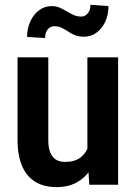

<svg xmlns="http://www.w3.org/2000/svg" viewBox="-20 -766 564 796"><path d="M342.3 -125.5V-528.3H469.7V0H350.1ZM358.4 -234.9 397 -235.8Q397 -182.6 386.2 -137.7Q375.5 -92.8 353 -59.8Q330.6 -26.9 295.9 -8.5Q261.2 9.8 213.9 9.8Q178.2 9.8 148.7 -1.2Q119.1 -12.2 97.7 -35.9Q76.2 -59.6 64.5 -96.9Q52.7 -134.3 52.7 -187V-528.3H180.2V-186Q180.2 -160.2 185.3 -142.8Q190.4 -125.5 200 -114.7Q209.5 -104 221.9 -99.4Q234.4 -94.7 249 -94.7Q290.5 -94.7 314.2 -113.3Q337.9 -131.8 348.1 -163.6Q358.4 -195.3 358.4 -234.9ZM355 -746.1 429.7 -740.7Q429.7 -705.1 416.5 -676.3Q403.3 -647.5 380.1 -630.6Q356.9 -613.8 327.1 -613.8Q305.7 -613.8 290.3 -620.4Q274.9 -627 262.2 -635.5Q249.5 -644 236.1 -650.6Q222.7 -657.2 205.1 -657.2Q189 -657.2 178 -644.3Q167 -631.3 167 -608.4L92.3 -612.8Q92.3 -647.9 105.5 -677Q118.7 -706.1 141.8 -723.4Q165 -740.7 194.3 -740.7Q212.4 -740.7 227.5 -734.1Q242.7 -727.5 256.6 -719Q270.5 -710.4 285.2 -703.9Q299.8 -697.3 316.9 -697.3Q332.5 -697.3 343.8 -710.4Q355 -723.6 355 -746.1Z"/></svg>

Font: Roboto SemiCondensed SemiBold
Style: Regular
Weight: 600
Width: 4
Designer: Christian Robertson
Foundry: Google
Version: Version 3.009; 2024